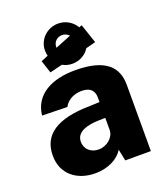

<svg xmlns="http://www.w3.org/2000/svg" viewBox="-144 -884 860 993"><g transform="rotate(-20 286.0 -387.0)"><path d="M169 -560 238 -577C254 -568 272 -563 292 -563C332 -563 367 -583 386 -614L440 -628L404 -734L389 -728C370 -761 334 -784 292 -784C231 -784 181 -736 181 -676C181 -665 182 -655 185 -646L146 -630ZM242 -673C242 -701 264 -721 291 -721C306 -721 320 -714 329 -704L242 -669ZM292 -527C165 -527 64 -478 52 -365L190 -362C211 -401 251 -414 284 -415C331 -416 355 -395 355 -354V-329L303 -327C117 -325 33 -264 33 -151C33 -47 111 10 210 10C281 10 337 -20 364 -63L377 0H518V-365C518 -461 461 -527 292 -527ZM355 -174C354 -135 314 -100 268 -100C228 -100 194 -125 194 -169C194 -226 261 -239 313 -241L355 -242Z"/></g></svg>

Font: United Sans ExtraBold
Style: Regular
Weight: 800
Designer: Pablo Impallari, Rodrigo Fuenzalida (Modified by Dan O. Williams)
Version: Version 1.000;PS 001.000;hotconv 1.0.88;makeotf.lib2.5.64775